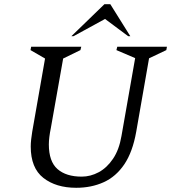

<svg xmlns="http://www.w3.org/2000/svg" viewBox="-20 -882 823 912"><path d="M342 10Q246 10 186 -37Q126 -84 126 -186Q126 -202 128 -219.5Q130 -237 133 -256L194 -604L125 -644L128 -660H366L362 -644L280 -604L221 -271Q217 -252 214.5 -232Q212 -212 212 -196Q212 -115 253 -79Q294 -43 368 -43Q410 -43 449 -64Q488 -85 517 -128Q546 -171 557 -236L622 -606L533 -644L537 -660H773L770 -644L688 -605L627 -256Q610 -160 570.5 -101.5Q531 -43 472.5 -16.5Q414 10 342 10ZM319 -710 476 -862H504L599 -710H589L479 -792L329 -710Z"/></svg>

Font: Spectral
Style: Italic
Weight: 400
Italic angle: -10°
Designer: Jean-Baptiste Levee
Foundry: Production Type
Version: Version 2.001